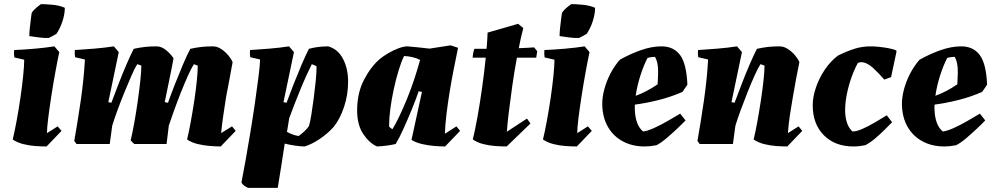

<svg xmlns="http://www.w3.org/2000/svg" viewBox="-20 -702 4845 936"><path d="M98 -411 50 -422Q47 -440 49 -458Q96 -460 148 -464.5Q200 -469 245 -476L269 -448Q260 -406 249.5 -348.5Q239 -291 230 -232.5Q221 -174 215 -126Q209 -78 209 -53L261 -86L280 -64L207 12Q183 12 153 10Q123 8 93.5 0.5Q64 -7 42 -22Q51 -59 61 -113Q71 -167 79.5 -225Q88 -283 93 -333Q98 -383 98 -411ZM123 -526Q123 -540 125 -562.5Q127 -585 130 -605.5Q133 -626 134 -636Q136 -644 146 -654Q156 -664 166.5 -672Q177 -680 180 -682Q198 -682 233.5 -679Q269 -676 296 -664Q296 -633 284.5 -598Q273 -563 255 -537Q247 -532 237.5 -527Q228 -522 218 -517Q194 -516 170.5 -519.5Q147 -523 123 -526Z M1056 12Q1033 12 1002.5 9.5Q972 7 943 0Q914 -7 892 -22Q901 -59 910 -108.5Q919 -158 927 -210.5Q935 -263 939.5 -308.5Q944 -354 944 -382Q935 -386 925 -389Q913 -370 896.5 -333.5Q880 -297 862.5 -253Q845 -209 829.5 -166Q814 -123 803 -90L792 0H635Q625 -8 617 -18Q626 -55 635 -105.5Q644 -156 651.5 -209Q659 -262 664 -308Q669 -354 669 -382Q660 -386 649 -389Q637 -370 621 -333.5Q605 -297 587 -253Q569 -209 553 -165.5Q537 -122 527 -89L515 0H353L342 -15Q349 -55 357.5 -106.5Q366 -158 374 -214Q382 -270 387 -321.5Q392 -373 394 -412L346 -423Q343 -440 345 -458Q392 -461 440.5 -465Q489 -469 535 -476L559 -448L508 -204L523 -201Q538 -241 557 -290.5Q576 -340 596 -386.5Q616 -433 632 -464Q664 -471 689 -473.5Q714 -476 743 -476Q768 -476 791 -456.5Q814 -437 826 -418Q817 -368 805.5 -313.5Q794 -259 783 -204L799 -201Q813 -241 832.5 -290.5Q852 -340 871.5 -386.5Q891 -433 908 -464Q939 -471 964.5 -473.5Q990 -476 1018 -476Q1039 -476 1058.5 -463Q1078 -450 1093 -432Q1108 -414 1114 -399Q1107 -359 1098.5 -315Q1090 -271 1082 -228Q1075 -183 1068.5 -139Q1062 -95 1058 -53L1111 -86L1129 -64Z M1190 214Q1180 210 1171 203.5Q1162 197 1157 188Q1166 143 1177.5 78Q1189 13 1201 -59.5Q1213 -132 1223 -201.5Q1233 -271 1240 -326.5Q1247 -382 1248 -412L1200 -423Q1197 -440 1199 -458Q1246 -461 1294.5 -465Q1343 -469 1389 -476L1413 -448L1362 -204L1377 -201Q1391 -240 1410.5 -289.5Q1430 -339 1450 -386Q1470 -433 1486 -464Q1529 -476 1580 -476Q1627 -463 1652 -415.5Q1677 -368 1677 -304Q1677 -240 1657.5 -181.5Q1638 -123 1608 -85Q1579 -52 1540 -25.5Q1501 1 1465 12Q1448 12 1419.5 8Q1391 4 1368 -2Q1359 57 1350 114.5Q1341 172 1334 214ZM1436 -39Q1450 -49 1463.5 -61.5Q1477 -74 1486 -87Q1492 -106 1498 -143.5Q1504 -181 1509.5 -224Q1515 -267 1519 -306Q1523 -345 1523 -369V-379Q1513 -385 1500 -389Q1490 -369 1475 -336.5Q1460 -304 1444.5 -266Q1429 -228 1414.5 -191Q1400 -154 1390 -126L1379 -59Q1408 -43 1436 -39Z M1818 12Q1781 -4 1751 -48.5Q1721 -93 1721 -164Q1721 -248 1754 -312Q1787 -376 1831 -414Q1848 -428 1872.5 -442.5Q1897 -457 1922.5 -466.5Q1948 -476 1966 -476Q1993 -474 2020 -471Q2047 -468 2074 -465L2177 -481L2213 -469Q2204 -425 2193 -370Q2182 -315 2172.5 -257Q2163 -199 2156.5 -145Q2150 -91 2149 -50L2205 -86L2223 -64L2150 12Q2127 12 2096.5 9.5Q2066 7 2036.5 0Q2007 -7 1986 -20L2037 -254L2021 -257Q2007 -216 1987.5 -168.5Q1968 -121 1948 -76.5Q1928 -32 1909 0Q1887 5 1864 8Q1841 11 1818 12ZM1893 -72Q1907 -94 1925.5 -132.5Q1944 -171 1963.5 -218.5Q1983 -266 1999.5 -316Q2016 -366 2028 -410Q2010 -419 1990 -423.5Q1970 -428 1950 -429Q1936 -401 1923 -358Q1910 -315 1899.5 -266.5Q1889 -218 1883 -172.5Q1877 -127 1877 -93V-85Q1883 -78 1893 -72Z M2450 12Q2427 12 2396.5 10Q2366 8 2336.5 0.5Q2307 -7 2285 -22Q2296 -67 2308 -134Q2320 -201 2330.5 -276Q2341 -351 2348 -421H2284Q2285 -434 2287.5 -446Q2290 -458 2293 -464Q2305 -464 2320 -464Q2335 -464 2352 -464Q2356 -509 2357 -543L2506 -586L2531 -565Q2525 -543 2519.5 -518Q2514 -493 2509 -467Q2531 -468 2550.5 -469Q2570 -470 2584 -471L2599 -452L2594 -421H2500Q2487 -352 2477 -281Q2467 -210 2460 -151.5Q2453 -93 2451 -60L2549 -124L2566 -100Z M2683 -411 2635 -422Q2632 -440 2634 -458Q2681 -460 2733 -464.5Q2785 -469 2830 -476L2854 -448Q2845 -406 2834.5 -348.5Q2824 -291 2815 -232.5Q2806 -174 2800 -126Q2794 -78 2794 -53L2846 -86L2865 -64L2792 12Q2768 12 2738 10Q2708 8 2678.5 0.5Q2649 -7 2627 -22Q2636 -59 2646 -113Q2656 -167 2664.5 -225Q2673 -283 2678 -333Q2683 -383 2683 -411ZM2708 -526Q2708 -540 2710 -562.5Q2712 -585 2715 -605.5Q2718 -626 2719 -636Q2721 -644 2731 -654Q2741 -664 2751.5 -672Q2762 -680 2765 -682Q2783 -682 2818.5 -679Q2854 -676 2881 -664Q2881 -633 2869.5 -598Q2858 -563 2840 -537Q2832 -532 2822.5 -527Q2813 -522 2803 -517Q2779 -516 2755.5 -519.5Q2732 -523 2708 -526Z M3123 12Q3063 12 3017 -12.5Q2971 -37 2944.5 -82Q2918 -127 2916 -189Q2915 -225 2925.5 -265Q2936 -305 2956 -343.5Q2976 -382 3002 -411Q3050 -438 3103 -457Q3156 -476 3205 -476Q3264 -476 3295.5 -433.5Q3327 -391 3331 -289L3307 -254Q3250 -229 3189.5 -214Q3129 -199 3075 -192Q3074 -177 3075 -164Q3076 -132 3085.5 -105Q3095 -78 3115 -61Q3135 -63 3167.5 -77.5Q3200 -92 3234.5 -112Q3269 -132 3296 -148L3322 -115Q3307 -99 3281.5 -75Q3256 -51 3229 -28Q3202 -5 3180 6Q3165 9 3150.5 10.5Q3136 12 3123 12ZM3137 -420Q3118 -384 3102 -334Q3086 -284 3079 -235Q3132 -254 3186 -291Q3190 -351 3187 -378.5Q3184 -406 3173 -425Q3165 -425 3155 -423.5Q3145 -422 3137 -420Z M3818 12Q3795 12 3765 10Q3735 8 3705.5 0.5Q3676 -7 3654 -22Q3663 -59 3672 -108.5Q3681 -158 3689 -210.5Q3697 -263 3702 -308.5Q3707 -354 3707 -382Q3698 -386 3687 -389Q3675 -370 3658.5 -333.5Q3642 -297 3624.5 -253Q3607 -209 3591 -165.5Q3575 -122 3565 -89L3553 0H3391L3380 -15Q3387 -55 3395.5 -106.5Q3404 -158 3412 -214Q3420 -270 3425 -321.5Q3430 -373 3432 -412L3384 -423Q3381 -440 3383 -458Q3430 -461 3478.5 -465Q3527 -469 3573 -476L3597 -448L3546 -204L3561 -201Q3576 -241 3595 -290.5Q3614 -340 3634 -386.5Q3654 -433 3670 -464Q3702 -471 3727 -473.5Q3752 -476 3781 -476Q3801 -476 3821 -463Q3841 -450 3856 -432Q3871 -414 3877 -399Q3869 -359 3860.5 -315Q3852 -271 3845 -228Q3837 -183 3830.5 -139Q3824 -95 3821 -53L3873 -86L3891 -64Z M4140 12Q4051 12 3996.5 -42.5Q3942 -97 3942 -189Q3942 -229 3957.5 -275Q3973 -321 4001 -362.5Q4029 -404 4065 -431Q4110 -453 4146.5 -464.5Q4183 -476 4225 -476Q4243 -476 4267 -473.5Q4291 -471 4314 -466.5Q4337 -462 4350 -456V-448L4324 -326L4291 -314Q4266 -343 4236.5 -370.5Q4207 -398 4178 -399Q4171 -399 4162 -395Q4144 -362 4130 -322Q4116 -282 4108 -241Q4100 -200 4100 -164Q4100 -132 4108.5 -105Q4117 -78 4136 -61Q4156 -61 4185 -74Q4214 -87 4245 -105Q4276 -123 4303 -140L4329 -106Q4313 -90 4291 -68Q4269 -46 4244.5 -25.5Q4220 -5 4198 6Q4183 9 4169 10.5Q4155 12 4140 12Z M4584 12Q4524 12 4478 -12.5Q4432 -37 4405.5 -82Q4379 -127 4377 -189Q4376 -225 4386.5 -265Q4397 -305 4417 -343.5Q4437 -382 4463 -411Q4511 -438 4564 -457Q4617 -476 4666 -476Q4725 -476 4756.5 -433.5Q4788 -391 4792 -289L4768 -254Q4711 -229 4650.5 -214Q4590 -199 4536 -192Q4535 -177 4536 -164Q4537 -132 4546.5 -105Q4556 -78 4576 -61Q4596 -63 4628.5 -77.5Q4661 -92 4695.5 -112Q4730 -132 4757 -148L4783 -115Q4768 -99 4742.5 -75Q4717 -51 4690 -28Q4663 -5 4641 6Q4626 9 4611.5 10.5Q4597 12 4584 12ZM4598 -420Q4579 -384 4563 -334Q4547 -284 4540 -235Q4593 -254 4647 -291Q4651 -351 4648 -378.5Q4645 -406 4634 -425Q4626 -425 4616 -423.5Q4606 -422 4598 -420Z"/></svg>

Font: Labrada ExtraBold
Style: Italic
Weight: 800
Italic angle: -7°
Designer: Mercedes Jáuregui
Foundry: Omnibus-Type Team
Version: Version 1.000; ttfautohint (v1.8.4.7-5d5b)